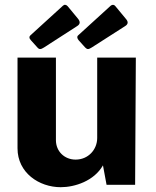

<svg xmlns="http://www.w3.org/2000/svg" viewBox="-20 -770 652 800"><path d="M262 -744C256 -751 248 -752 242 -746L107 -623C101 -618 101 -610 109 -602L136 -572C144 -563 150 -564 163 -572L301 -661C316 -670 314 -681 305 -692ZM461 -744C456 -751 448 -752 441 -746L306 -623C300 -618 301 -610 308 -602L335 -572C344 -563 349 -564 362 -572L501 -661C516 -670 514 -681 504 -692ZM295 -105C249 -105 213 -139 213 -186V-530H53V-152C53 -50 143 10 233 10C292 10 372 -16 409 -81L424 0H543L546 -530H385V-195C385 -147 348 -105 295 -105Z"/></svg>

Font: 18Franklin
Style: Bold
Weight: 700
Designer: Pablo Impallari, Rodrigo Fuenzalida (Modified by Dan O. Williams)
Version: Version 0.025;PS 000.025;hotconv 1.0.88;makeotf.lib2.5.64775